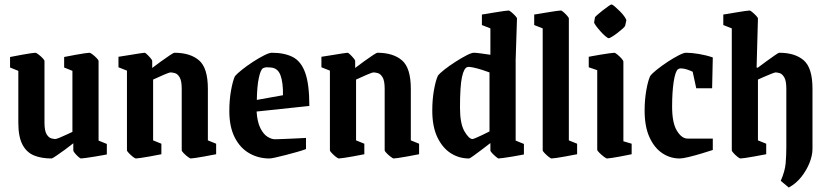

<svg xmlns="http://www.w3.org/2000/svg" viewBox="-20 -699 3700 859"><path d="M211 10Q164 10 131 -4Q98 -18 80 -53Q62 -88 62 -150V-382L25 -397V-444Q25 -444 41 -447Q57 -450 78 -454Q99 -458 116.5 -460.5Q134 -463 138 -463Q142 -463 152 -455.5Q162 -448 170.5 -439Q179 -430 179 -426V-151Q179 -114 188.5 -98.5Q198 -83 209.5 -80Q221 -77 227 -77Q232 -77 245.5 -82.5Q259 -88 275 -95.5Q291 -103 304 -109V-382L267 -397V-444Q267 -444 282.5 -447Q298 -450 319.5 -454Q341 -458 358.5 -460.5Q376 -463 381 -463Q384 -463 394 -455.5Q404 -448 412.5 -439Q421 -430 421 -426V-70L458 -55V-8Q458 -8 442 -5Q426 -2 404.5 1.5Q383 5 365 7.5Q347 10 342 10Q339 10 330.5 2.5Q322 -5 315 -13.5Q308 -22 308 -26V-58Q292 -45 270 -29Q248 -13 231 -1.5Q214 10 211 10Z M588 10Q584 10 574.5 2.5Q565 -5 556.5 -14Q548 -23 548 -26V-383L510 -398V-445Q510 -445 526 -447.5Q542 -450 564 -453.5Q586 -457 604 -460Q622 -463 627 -463Q630 -463 638 -455.5Q646 -448 653.5 -439Q661 -430 661 -427V-395Q678 -408 700 -424Q722 -440 739.5 -451.5Q757 -463 760 -463Q831 -463 870.5 -429Q910 -395 910 -302V-71L947 -56V-9Q947 -9 931 -6Q915 -3 894 1Q873 5 855 7.5Q837 10 833 10Q830 10 820 2.5Q810 -5 801.5 -14Q793 -23 793 -26V-302Q793 -338 783.5 -353.5Q774 -369 762 -372Q750 -375 744 -375Q737 -375 713 -364.5Q689 -354 665 -343V-71L702 -56V-9Q702 -9 686.5 -6Q671 -3 649.5 1Q628 5 610 7.5Q592 10 588 10Z M1349 -32Q1333 -26 1308.5 -19Q1284 -12 1258.5 -5.5Q1233 1 1213 5.5Q1193 10 1185 10Q1136 10 1095 -13.5Q1054 -37 1030 -84.5Q1006 -132 1006 -202Q1006 -251 1013.5 -293.5Q1021 -336 1031 -358Q1040 -369 1062.5 -387Q1085 -405 1112 -422.5Q1139 -440 1162 -451.5Q1185 -463 1196 -463Q1252 -463 1289.5 -444Q1327 -425 1345.5 -373.5Q1364 -322 1364 -225L1128 -200Q1131 -153 1145 -125.5Q1159 -98 1177 -87Q1195 -76 1210 -76Q1213 -76 1229 -76.5Q1245 -77 1267.5 -78Q1290 -79 1312 -80Q1334 -81 1349 -82ZM1157 -394Q1146 -388 1138 -350.5Q1130 -313 1129 -252L1246 -273Q1247 -329 1235 -362Q1223 -395 1191 -397Q1184 -398 1174.5 -398Q1165 -398 1157 -394Z M1496 10Q1492 10 1482.5 2.5Q1473 -5 1464.5 -14Q1456 -23 1456 -26V-383L1418 -398V-445Q1418 -445 1434 -447.5Q1450 -450 1472 -453.5Q1494 -457 1512 -460Q1530 -463 1535 -463Q1538 -463 1546 -455.5Q1554 -448 1561.5 -439Q1569 -430 1569 -427V-395Q1586 -408 1608 -424Q1630 -440 1647.5 -451.5Q1665 -463 1668 -463Q1739 -463 1778.5 -429Q1818 -395 1818 -302V-71L1855 -56V-9Q1855 -9 1839 -6Q1823 -3 1802 1Q1781 5 1763 7.5Q1745 10 1741 10Q1738 10 1728 2.5Q1718 -5 1709.5 -14Q1701 -23 1701 -26V-302Q1701 -338 1691.5 -353.5Q1682 -369 1670 -372Q1658 -375 1652 -375Q1645 -375 1621 -364.5Q1597 -354 1573 -343V-71L1610 -56V-9Q1610 -9 1594.5 -6Q1579 -3 1557.5 1Q1536 5 1518 7.5Q1500 10 1496 10Z M2100 -463Q2108 -463 2128 -460.5Q2148 -458 2174 -454V-572L2136 -587V-634Q2136 -634 2152.5 -636.5Q2169 -639 2191.5 -643Q2214 -647 2233 -649.5Q2252 -652 2256 -652Q2259 -652 2268 -644.5Q2277 -637 2285 -628.5Q2293 -620 2293 -616L2287 -431V-70L2324 -55V-8Q2324 -8 2308.5 -5Q2293 -2 2272 1.5Q2251 5 2233 7.5Q2215 10 2210 10Q2208 10 2199 2.5Q2190 -5 2182 -13.5Q2174 -22 2174 -26V-59Q2159 -47 2137.5 -31Q2116 -15 2099 -2.5Q2082 10 2078 10Q2033 10 1996 -14Q1959 -38 1936.5 -85.5Q1914 -133 1914 -204Q1914 -254 1921.5 -296Q1929 -338 1939 -360Q1948 -372 1970 -389Q1992 -406 2018.5 -423Q2045 -440 2067.5 -451.5Q2090 -463 2100 -463ZM2071 -399Q2056 -395 2047 -355Q2038 -315 2038 -217Q2038 -146 2058 -111.5Q2078 -77 2094 -77Q2097 -77 2109 -82Q2121 -87 2135.5 -94Q2150 -101 2160 -106Q2170 -111 2170 -111V-375Q2157 -380 2136.5 -386.5Q2116 -393 2097.5 -397Q2079 -401 2071 -399Z M2447 10Q2444 10 2434.5 2.5Q2425 -5 2416.5 -14Q2408 -23 2408 -26V-572L2370 -587V-634Q2370 -634 2386.5 -636.5Q2403 -639 2425.5 -643Q2448 -647 2466.5 -649.5Q2485 -652 2489 -652Q2493 -652 2501.5 -644.5Q2510 -637 2517.5 -628.5Q2525 -620 2525 -616V-71L2562 -56V-9Q2562 -9 2546 -6Q2530 -3 2509 1Q2488 5 2470 7.5Q2452 10 2447 10Z M2642 -622Q2643 -624 2653 -633Q2663 -642 2676.5 -652.5Q2690 -663 2701.5 -671Q2713 -679 2715 -679Q2720 -679 2731 -669.5Q2742 -660 2754.5 -647.5Q2767 -635 2775 -623Q2783 -611 2782 -607L2777 -584Q2776 -580 2766 -571Q2756 -562 2743 -552Q2730 -542 2718.5 -535Q2707 -528 2704 -528Q2699 -528 2688 -537.5Q2677 -547 2665.5 -560Q2654 -573 2646 -584Q2638 -595 2638 -599ZM2696 10Q2692 10 2681.5 2Q2671 -6 2661.5 -15.5Q2652 -25 2652 -29V-385L2614 -398V-445Q2614 -445 2630 -448Q2646 -451 2667 -454.5Q2688 -458 2706 -460.5Q2724 -463 2729 -463Q2732 -463 2742 -455Q2752 -447 2760.5 -437.5Q2769 -428 2769 -423V-67L2806 -56V-9Q2806 -9 2791 -6Q2776 -3 2755.5 1Q2735 5 2717.5 7.5Q2700 10 2696 10Z M3021 10Q2978 10 2942.5 -14Q2907 -38 2885.5 -85.5Q2864 -133 2864 -204Q2864 -252 2871.5 -295Q2879 -338 2889 -359Q2898 -371 2920 -388.5Q2942 -406 2968 -423Q2994 -440 3016.5 -451.5Q3039 -463 3049 -463Q3074 -463 3107 -457.5Q3140 -452 3169 -442L3166 -304H3095L3079 -378Q3069 -383 3054 -388Q3039 -393 3026 -393Q3018 -393 3013 -389Q3001 -379 2994 -333Q2987 -287 2987 -222Q2987 -149 3008.5 -114Q3030 -79 3056 -79H3169V-28Q3148 -21 3118 -12Q3088 -3 3061 3.5Q3034 10 3021 10Z M3216 -587V-634Q3216 -634 3232.5 -636.5Q3249 -639 3271 -643Q3293 -647 3311.5 -649.5Q3330 -652 3334 -652Q3337 -652 3346 -644.5Q3355 -637 3363 -628.5Q3371 -620 3371 -616L3365 -397L3370 -396Q3387 -409 3408.5 -424.5Q3430 -440 3446.5 -451.5Q3463 -463 3466 -463Q3537 -463 3576 -429Q3615 -395 3615 -302V-33Q3615 -4 3602 29Q3589 62 3565.5 92Q3542 122 3509 140L3473 110Q3492 67 3495 31.5Q3498 -4 3498 -41V-302Q3498 -338 3488.5 -353.5Q3479 -369 3467.5 -372Q3456 -375 3450 -375Q3446 -375 3430 -368.5Q3414 -362 3396.5 -354.5Q3379 -347 3371 -343V-71L3408 -56V-9Q3408 -9 3392 -6Q3376 -3 3354.5 1Q3333 5 3315 7.5Q3297 10 3293 10Q3289 10 3279.5 2.5Q3270 -5 3262 -14Q3254 -23 3254 -26V-572Z"/></svg>

Font: Grenze Gotisch SemiBold
Style: Regular
Weight: 600
Designer: Renata Polastri
Foundry: Omnibus-Type
Version: Version 1.001